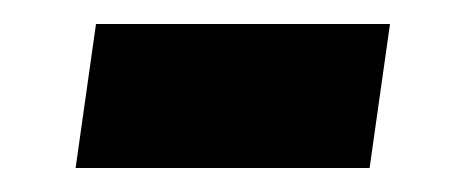

<svg xmlns="http://www.w3.org/2000/svg" viewBox="-20 -344 385 160"><path d="M43 -204 60 -324H305L288 -204Z"/></svg>

Font: Finlandica SemiBold
Style: Italic
Weight: 600
Italic angle: -8°
Designer: Niklas Ekholm, Juho Hiilivirta, Jaakko Suomalainen
Foundry: Helsinki Type Studio
Version: Version 1.063